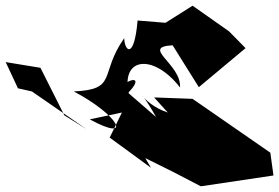

<svg xmlns="http://www.w3.org/2000/svg" viewBox="-194 -717 980 674"><g transform="rotate(-90 296.0 -380.0)"><path d="M307 -420C398 -334 328 -500 297 -416C431 -451 449 -334 326 -238C409 -233 468 -378 474 -264L327 -172L464 -8L523 -66L613 -194L553 -289L561 -387C421 -399 454 -433 499 -434C372 -523 319 -455 312 -611C229 -453 130 -400 214 -555L238 -442L150 -485L44 -340L78 -360C46 -294 13 -229 -21 -165L17 90L97 79L286 -194L291 -329L238 -281C270 -380 359 -399 222 -322ZM312 -758 180 -567 228 -644 395 -728 415 -850 323 -807Z"/></g></svg>

Font: Asimov Silicon
Style: Regular
Weight: 400
Designer: Google
Version: Version 2.000980; 2014